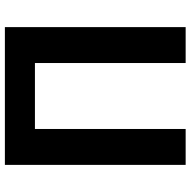

<svg xmlns="http://www.w3.org/2000/svg" viewBox="-17 -763 780 786"><g transform="rotate(-90 373.0 -370.0)"><path d="M91 -740V0H238V-617H508V0H655V-740Z"/></g></svg>

Font: Kinto Sans
Style: Bold
Weight: 700
Designer: Authors: Ryoko NISHIZUKA  (kana & ideographs); Paul D. Hunt (Latin, Greek & Cyrillic); Wenlong ZHANG  (bopomofo); Sandol
Foundry: Adobe Systems Incorporated, ookami Inc.
Version: Version 0.001